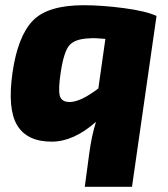

<svg xmlns="http://www.w3.org/2000/svg" viewBox="-20 -531 644 736"><path d="M486 185H305L322 58Q331 -10 348 -64Q262 12 178 12Q84 12 46 -50.5Q8 -113 28 -253Q48 -391 105 -451Q162 -511 301 -511Q370 -511 454 -500Q538 -489 580 -470ZM357 -192 384 -382Q340 -386 322 -384Q268 -382 246.5 -358Q225 -334 213 -255Q203 -190 209 -165Q215 -140 247 -140Q289 -140 357 -192Z"/></svg>

Font: Ezarion Extra Bold
Style: Italic
Weight: 800
Italic angle: -8°
Designer: Natanael Gama
Version: Version 1.001;PS 001.001;hotconv 1.0.70;makeotf.lib2.5.58329